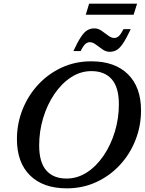

<svg xmlns="http://www.w3.org/2000/svg" viewBox="-20 -1017 790 1049"><path d="M750.5 -413.5Q750.5 -328.5 720.2 -251.8Q690 -175 635.2 -115.8Q580.5 -56.5 506.2 -22.2Q432 12 345 12Q216 12 144.2 -58.5Q72.5 -129 72.5 -256.5Q72.5 -341.5 103 -418.2Q133.5 -495 188.2 -554.2Q243 -613.5 317 -647.8Q391 -682 478.5 -682Q607.5 -682 679 -611.5Q750.5 -541 750.5 -413.5ZM194 -222.5Q194 -130.5 232.8 -86Q271.5 -41.5 343.5 -41.5Q403 -41.5 455 -75.2Q507 -109 546.2 -167Q585.5 -225 607.5 -297.5Q629.5 -370 629.5 -447.5Q629.5 -539.5 590.5 -584Q551.5 -628.5 479.5 -628.5Q420 -628.5 368.2 -594.8Q316.5 -561 277.2 -503.2Q238 -445.5 216 -372.8Q194 -300 194 -222.5ZM694.5 -858Q670.5 -807.5 652.5 -780.5Q634.5 -753.5 617.5 -743.8Q600.5 -734 579.5 -734Q559 -734 540.2 -747Q521.5 -760 504.2 -773.2Q487 -786.5 470.5 -786.5Q458.5 -786.5 447.2 -777.5Q436 -768.5 420.5 -738H381Q404.5 -788.5 422.5 -815.5Q440.5 -842.5 457.8 -852.2Q475 -862 495.5 -862Q516 -862 534.8 -849Q553.5 -836 571 -822.8Q588.5 -809.5 604.5 -809.5Q616.5 -809.5 627.8 -818.5Q639 -827.5 654.5 -858ZM448.5 -936.5 467 -997H729L710 -936.5Z"/></svg>

Font: Newsreader 16pt SemiBold
Style: Italic
Weight: 600
Italic angle: -17°
Designer: Hugues Gentile
Foundry: Production Type
Version: Version 1.003; ttfautohint (v1.8.3)